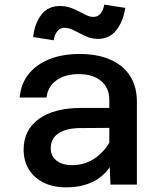

<svg xmlns="http://www.w3.org/2000/svg" viewBox="-20 -797 690 829"><path d="M457 0 452 -117V-365Q452 -417 417 -447Q382 -477 320 -477Q261 -477 223.5 -450Q186 -423 181 -376H65Q70 -435 103.5 -477Q137 -519 193.5 -541.5Q250 -564 324 -564Q400 -564 455.5 -540Q511 -516 541 -470Q571 -424 571 -358V0ZM265 12Q211 12 169.5 -8Q128 -28 105 -65Q82 -102 82 -151Q82 -236 148 -283.5Q214 -331 331 -331H466V-245L327 -244Q267 -244 233 -221.5Q199 -199 199 -157Q199 -124 223.5 -104Q248 -84 291 -84Q346 -84 389.5 -113.5Q433 -143 460 -195L473 -111Q447 -50 394 -19Q341 12 265 12ZM212 -623 123 -637Q130 -697 159 -734Q188 -771 238 -771Q263 -771 283.5 -764Q304 -757 321.5 -747.5Q339 -738 354 -731Q369 -724 383 -724Q404 -724 415.5 -740Q427 -756 430 -777L521 -763Q512 -704 482 -666.5Q452 -629 403 -629Q374 -629 348 -641.5Q322 -654 300 -665.5Q278 -677 258 -677Q238 -677 226.5 -661Q215 -645 212 -623Z"/></svg>

Font: Azeret Mono Medium
Style: Regular
Weight: 500
Designer: Martin Vácha
Foundry: Displaay
Version: Version 1.002